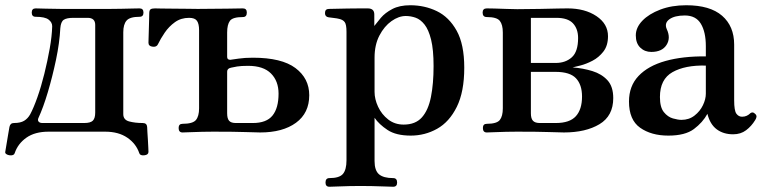

<svg xmlns="http://www.w3.org/2000/svg" viewBox="-20 -505 2910 732"><path d="M16 87Q9 86 4 82.5Q-1 79 0 74Q1 70 4 50Q7 30 11 8Q15 -14 16 -21Q19 -36 33 -36Q58 -36 72 -44.5Q86 -53 95 -69Q108 -93 122.5 -134Q137 -175 149 -223.5Q161 -272 169.5 -319.5Q178 -367 179 -405Q179 -420 165 -430.5Q151 -441 116 -441Q101 -441 101 -457Q101 -473 116 -473Q127 -473 154 -472Q181 -471 212 -471H399Q419 -471 442.5 -471.5Q466 -472 485.5 -472.5Q505 -473 512 -473Q527 -473 527 -457Q527 -441 512 -441Q475 -441 462.5 -426.5Q450 -412 450 -382V-70Q450 -48 472.5 -42Q495 -36 524 -36Q540 -36 541 -21Q541 -15 542 -0.5Q543 14 544 30.5Q545 47 545.5 59.5Q546 72 546 74Q546 85 531 87Q514 89 511 79Q499 43 465.5 20Q432 -3 381 -3H165Q113 -3 80.5 20Q48 43 36 79Q33 89 16 87ZM142 -36H301Q325 -36 334 -45Q343 -54 343 -76V-410Q343 -437 314 -437H260Q234 -437 223 -429.5Q212 -422 210 -398Q207 -341 193.5 -277Q180 -213 162.5 -154Q145 -95 126 -54Q123 -46 127.5 -41Q132 -36 142 -36Z M676 0Q661 0 661 -17Q661 -33 676 -33Q715 -33 727 -47.5Q739 -62 739 -92V-390Q739 -414 731 -425.5Q723 -437 701 -437Q670 -437 647 -420.5Q624 -404 608 -380.5Q592 -357 582 -336Q577 -325 561.5 -327Q546 -329 546 -342Q546 -346 546.5 -360.5Q547 -375 547.5 -394Q548 -413 548.5 -430Q549 -447 549 -454Q549 -466 554 -469.5Q559 -473 571 -473Q573 -473 593.5 -472.5Q614 -472 642 -472Q670 -472 696 -471.5Q722 -471 734 -471Q797 -471 846 -472Q895 -473 906 -473Q921 -473 921 -457Q921 -440 906 -440Q867 -440 856.5 -425.5Q846 -411 846 -381V-288Q846 -277 858 -277Q866 -278 889.5 -281.5Q913 -285 944 -285Q1054 -285 1106.5 -245.5Q1159 -206 1159 -142Q1159 -74 1108.5 -37Q1058 0 972 0Q957 0 916.5 -1.5Q876 -3 793 -3Q776 -3 751 -2.5Q726 -2 705 -1Q684 0 676 0ZM879 -36H944Q996 -36 1019 -64.5Q1042 -93 1042 -148Q1042 -196 1013 -225Q984 -254 926 -254Q899 -254 884 -251.5Q869 -249 861 -247Q846 -244 846 -232V-73Q846 -53 853.5 -44.5Q861 -36 879 -36Z M1236 207Q1221 207 1221 191Q1221 174 1236 174Q1274 174 1287.5 158Q1301 142 1301 106V-384Q1301 -412 1294 -421Q1287 -430 1273 -433Q1266 -435 1252.5 -436.5Q1239 -438 1233 -439Q1219 -441 1219 -455Q1219 -471 1234 -471Q1237 -471 1258 -471.5Q1279 -472 1305.5 -472.5Q1332 -473 1354 -473Q1376 -473 1382 -473Q1407 -473 1407 -450V-406Q1416 -418 1432 -437Q1448 -456 1475.5 -470.5Q1503 -485 1544 -485Q1599 -485 1645.5 -462.5Q1692 -440 1721 -388Q1750 -336 1750 -247Q1750 -155 1721.5 -97.5Q1693 -40 1646.5 -14Q1600 12 1546 12Q1490 12 1457.5 -9.5Q1425 -31 1408 -56V109Q1408 145 1425 159.5Q1442 174 1479 174Q1494 174 1494 191Q1494 207 1479 207Q1472 207 1448.5 206Q1425 205 1398.5 204.5Q1372 204 1354 204Q1337 204 1312 204.5Q1287 205 1265.5 206Q1244 207 1236 207ZM1519 -30Q1564 -30 1588.5 -57.5Q1613 -85 1623 -135.5Q1633 -186 1633 -253Q1633 -316 1623.5 -354Q1614 -392 1598.5 -411.5Q1583 -431 1564.5 -437.5Q1546 -444 1527 -444Q1500 -444 1472.5 -424.5Q1445 -405 1426.5 -369.5Q1408 -334 1408 -285V-155Q1408 -127 1421.5 -98Q1435 -69 1460 -49.5Q1485 -30 1519 -30Z M1836 0Q1821 0 1821 -17Q1821 -33 1836 -33Q1874 -33 1885.5 -47.5Q1897 -62 1897 -92V-381Q1897 -411 1885.5 -425.5Q1874 -440 1836 -440Q1820 -440 1820 -457Q1820 -473 1836 -473Q1844 -473 1865 -472.5Q1886 -472 1910.5 -471Q1935 -470 1952 -470Q1998 -470 2038 -471Q2078 -472 2106.5 -472.5Q2135 -473 2144 -473Q2210 -473 2254 -443.5Q2298 -414 2298 -367Q2298 -331 2280.5 -308.5Q2263 -286 2239 -273.5Q2215 -261 2193.5 -255.5Q2172 -250 2163 -248Q2203 -245 2238.5 -234Q2274 -223 2296 -199Q2318 -175 2318 -131Q2318 -63 2265.5 -31.5Q2213 0 2130 0Q2115 0 2074.5 -1.5Q2034 -3 1951 -3Q1934 -3 1909.5 -2.5Q1885 -2 1864.5 -1Q1844 0 1836 0ZM2038 -36H2099Q2152 -36 2175.5 -62Q2199 -88 2199 -137Q2199 -182 2176 -206.5Q2153 -231 2098 -231H2004V-73Q2004 -53 2012 -44.5Q2020 -36 2038 -36ZM2004 -265H2099Q2136 -265 2160 -286.5Q2184 -308 2184 -360Q2184 -395 2164.5 -416Q2145 -437 2101 -437H2004Z M2528 12Q2463 12 2420.5 -18Q2378 -48 2378 -118Q2378 -177 2414.5 -215.5Q2451 -254 2517 -272.5Q2583 -291 2671 -290V-329Q2671 -383 2652 -414.5Q2633 -446 2591 -446Q2552 -446 2532 -431.5Q2512 -417 2522 -394Q2538 -360 2521 -333.5Q2504 -307 2463 -307Q2438 -307 2421 -323.5Q2404 -340 2404 -370Q2404 -400 2429 -426Q2454 -452 2497.5 -468.5Q2541 -485 2596 -485Q2687 -485 2733 -445Q2779 -405 2779 -335V-123Q2779 -83 2787.5 -71.5Q2796 -60 2809 -60Q2819 -60 2826.5 -63.5Q2834 -67 2838 -71Q2849 -82 2860 -70Q2865 -65 2864 -59Q2863 -53 2859 -47Q2845 -24 2824.5 -8.5Q2804 7 2775 7Q2738 7 2712.5 -12Q2687 -31 2677 -71Q2659 -38 2625.5 -13Q2592 12 2528 12ZM2578 -48Q2607 -48 2628 -64.5Q2649 -81 2660 -104Q2671 -127 2671 -148V-255Q2592 -257 2544 -230Q2496 -203 2496 -135Q2496 -96 2511 -77.5Q2526 -59 2545.5 -53.5Q2565 -48 2578 -48Z"/></svg>

Font: Zen Antique
Style: Regular
Weight: 400
Designer: Yoshimichi Ohira
Foundry: Positype
Version: Version 1.001